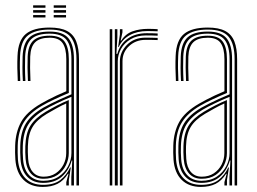

<svg xmlns="http://www.w3.org/2000/svg" viewBox="-20 -712 988 737"><path d="M273.5 0V-484.8Q273.5 -543.2 250.6 -570.9Q227.8 -598.5 170.5 -598.5Q115.8 -598.5 87.5 -576.2Q59.2 -554 57 -497Q56 -474.2 56.2 -450Q56.5 -425.8 57.8 -401.2H48.2Q46.8 -427 46.5 -451Q46.2 -475 47.2 -497.2Q49.5 -557 79.2 -581.6Q109 -606.2 170.5 -606.2Q212.8 -606.2 237.4 -593.1Q262 -580 272.6 -553Q283.2 -526 283.2 -484.8V0ZM146.5 -18Q181.2 -18 205.1 -33.9Q229 -49.8 241.6 -74.4Q254.2 -99 254.2 -124.5V-340.5Q224.2 -328.2 197.1 -315.1Q170 -302 150.8 -290.8Q108.2 -265.5 88.8 -234.4Q69.2 -203.2 67.5 -151.8Q67 -136.5 67.2 -125.9Q67.5 -115.2 68.5 -100.5Q71.5 -60.8 92 -39.4Q112.5 -18 146.5 -18ZM147.2 -25.8Q116.5 -25.8 98.8 -45.8Q81 -65.8 78.2 -101.8Q77 -117 77 -127.2Q77 -137.5 77.2 -151Q78.8 -200.8 97.1 -230Q115.5 -259.2 155.5 -283Q176.2 -295.2 198.6 -306.9Q221 -318.5 244 -328V-124.2Q244 -100.8 233.1 -78Q222.2 -55.2 200.8 -40.5Q179.2 -25.8 147.2 -25.8ZM147.5 -33.8Q174.2 -33.8 193.6 -46.6Q213 -59.5 223.6 -80.1Q234.2 -100.8 234.2 -124V-315Q214.5 -306 196.9 -296.2Q179.2 -286.5 160 -275.2Q121.2 -252 104.8 -224.2Q88.2 -196.5 87 -150.5Q86.8 -138.8 86.8 -128Q86.8 -117.2 88 -102Q90.2 -69.8 105.8 -51.8Q121.2 -33.8 147.5 -33.8ZM144.2 5.5Q98 5.5 70.5 -21.5Q43 -48.5 39 -99.2Q38 -113.8 37.9 -125.9Q37.8 -138 38.2 -153.2Q39.8 -205.2 60.9 -243.6Q82 -282 137 -314Q150.5 -321.8 165.5 -329.6Q180.5 -337.5 197.6 -345.5Q214.8 -353.5 234.5 -361.8V-484.8Q234.5 -526.2 220.1 -546.8Q205.8 -567.2 170.5 -567.2Q133 -567.2 115.2 -550Q97.5 -532.8 96 -494.8Q95.2 -475.2 95.5 -451.1Q95.8 -427 97 -401.2H87.2Q85.8 -428 85.6 -452.2Q85.5 -476.5 86.2 -495Q88 -537.8 108.1 -556.4Q128.2 -575 170.5 -575Q211.5 -575 227.9 -552.4Q244.2 -529.8 244.2 -484.8V-355.2Q214.8 -343 187.4 -330Q160 -317 141.5 -306.2Q94 -278.8 71.8 -243.4Q49.5 -208 48 -153Q47.8 -138 47.8 -126.2Q47.8 -114.5 48.8 -99.8Q52.5 -53 77.5 -27.8Q102.5 -2.5 145 -2.5Q187.5 -2.5 211.5 -21Q235.5 -39.5 249.2 -69.2H251.8L244.2 -20.8V0H234.5V-13L243 -44.8H240.8Q223.8 -18 200.4 -6.2Q177 5.5 144.2 5.5ZM253.8 0V-33L257.5 -95.8H255.2Q244.5 -58 217.5 -34Q190.5 -10 145.8 -10Q107 -10 84.4 -33.9Q61.8 -57.8 58.8 -100.2Q57.8 -115.5 57.6 -126.6Q57.5 -137.8 57.8 -152.2Q59.2 -205.8 79.8 -238.9Q100.2 -272 146.5 -298.8Q159.5 -306.2 176.2 -314.6Q193 -323 212.8 -332Q232.5 -341 254.2 -350V-484.8Q254.2 -534 235.8 -558.4Q217.2 -582.8 170.5 -582.8Q122.8 -582.8 100.6 -562.4Q78.5 -542 76.5 -495.2Q75.8 -478 75.9 -453.1Q76 -428.2 77.5 -401.2H67.8Q66.2 -427.5 66.1 -452.4Q66 -477.2 66.8 -495.5Q68.8 -546.2 93 -568.5Q117.2 -590.8 170.5 -590.8Q222 -590.8 242.9 -564.9Q263.8 -539 263.8 -484.8V0ZM186.2 -682.2V-691.5H233.5V-682.2ZM107.2 -645V-654.2H154.5V-645ZM107.2 -663.5V-673H154.5V-663.5ZM107.2 -682.2V-691.5H154.5V-682.2ZM186.2 -645V-654.2H233.5V-645ZM186.2 -663.5V-673H233.5V-663.5Z M420.8 0V-600H430.5V-568L426.8 -505.2H430.5Q440.2 -542.5 470 -563.5Q499.8 -584.5 543.5 -584.5Q555.2 -584.5 566.1 -584.2Q577 -584 585.2 -583.5V-575Q575 -575.5 563.1 -575.8Q551.2 -576 540 -576Q505.8 -576 481.5 -561.5Q457.2 -547 444.6 -524.2Q432 -501.5 432 -476.5V0ZM401.2 0V-600H411V0ZM440.2 0V-476.5Q440.2 -512.2 467.5 -539.9Q494.8 -567.5 538.8 -567.5Q550 -567.5 562.1 -567.2Q574.2 -567 585.2 -566.5V-558.2Q573.5 -558.8 561.8 -558.9Q550 -559 538.5 -559Q501.5 -559 475.9 -535.5Q450.2 -512 450.2 -476.8V0ZM433.5 -531.8 440.2 -580.2V-600H450V-588L443.2 -556H445.2Q461.8 -582.2 489 -591.8Q516.2 -601.2 547.5 -601.2Q556.2 -601.2 565.6 -601Q575 -600.8 585.2 -600V-591.8Q575 -592.2 565.4 -592.5Q555.8 -592.8 546 -592.8Q506.2 -592.8 477.9 -577Q449.5 -561.2 435.8 -531.8Z M880.5 0V-484.8Q880.5 -543.2 857.6 -570.9Q834.8 -598.5 777.5 -598.5Q722.8 -598.5 694.5 -576.2Q666.2 -554 664 -497Q663 -474.2 663.2 -450Q663.5 -425.8 664.8 -401.2H655.2Q653.8 -427 653.5 -451Q653.2 -475 654.2 -497.2Q656.5 -557 686.2 -581.6Q716 -606.2 777.5 -606.2Q819.8 -606.2 844.4 -593.1Q869 -580 879.6 -553Q890.2 -526 890.2 -484.8V0ZM753.5 -18Q788.2 -18 812.1 -33.9Q836 -49.8 848.6 -74.4Q861.2 -99 861.2 -124.5V-340.5Q831.2 -328.2 804.1 -315.1Q777 -302 757.8 -290.8Q715.2 -265.5 695.8 -234.4Q676.2 -203.2 674.5 -151.8Q674 -136.5 674.2 -125.9Q674.5 -115.2 675.5 -100.5Q678.5 -60.8 699 -39.4Q719.5 -18 753.5 -18ZM754.2 -25.8Q723.5 -25.8 705.8 -45.8Q688 -65.8 685.2 -101.8Q684 -117 684 -127.2Q684 -137.5 684.2 -151Q685.8 -200.8 704.1 -230Q722.5 -259.2 762.5 -283Q783.2 -295.2 805.6 -306.9Q828 -318.5 851 -328V-124.2Q851 -100.8 840.1 -78Q829.2 -55.2 807.8 -40.5Q786.2 -25.8 754.2 -25.8ZM754.5 -33.8Q781.2 -33.8 800.6 -46.6Q820 -59.5 830.6 -80.1Q841.2 -100.8 841.2 -124V-315Q821.5 -306 803.9 -296.2Q786.2 -286.5 767 -275.2Q728.2 -252 711.8 -224.2Q695.2 -196.5 694 -150.5Q693.8 -138.8 693.8 -128Q693.8 -117.2 695 -102Q697.2 -69.8 712.8 -51.8Q728.2 -33.8 754.5 -33.8ZM751.2 5.5Q705 5.5 677.5 -21.5Q650 -48.5 646 -99.2Q645 -113.8 644.9 -125.9Q644.8 -138 645.2 -153.2Q646.8 -205.2 667.9 -243.6Q689 -282 744 -314Q757.5 -321.8 772.5 -329.6Q787.5 -337.5 804.6 -345.5Q821.8 -353.5 841.5 -361.8V-484.8Q841.5 -526.2 827.1 -546.8Q812.8 -567.2 777.5 -567.2Q740 -567.2 722.2 -550Q704.5 -532.8 703 -494.8Q702.2 -475.2 702.5 -451.1Q702.8 -427 704 -401.2H694.2Q692.8 -428 692.6 -452.2Q692.5 -476.5 693.2 -495Q695 -537.8 715.1 -556.4Q735.2 -575 777.5 -575Q818.5 -575 834.9 -552.4Q851.2 -529.8 851.2 -484.8V-355.2Q821.8 -343 794.4 -330Q767 -317 748.5 -306.2Q701 -278.8 678.8 -243.4Q656.5 -208 655 -153Q654.8 -138 654.8 -126.2Q654.8 -114.5 655.8 -99.8Q659.5 -53 684.5 -27.8Q709.5 -2.5 752 -2.5Q794.5 -2.5 818.5 -21Q842.5 -39.5 856.2 -69.2H858.8L851.2 -20.8V0H841.5V-13L850 -44.8H847.8Q830.8 -18 807.4 -6.2Q784 5.5 751.2 5.5ZM860.8 0V-33L864.5 -95.8H862.2Q851.5 -58 824.5 -34Q797.5 -10 752.8 -10Q714 -10 691.4 -33.9Q668.8 -57.8 665.8 -100.2Q664.8 -115.5 664.6 -126.6Q664.5 -137.8 664.8 -152.2Q666.2 -205.8 686.8 -238.9Q707.2 -272 753.5 -298.8Q766.5 -306.2 783.2 -314.6Q800 -323 819.8 -332Q839.5 -341 861.2 -350V-484.8Q861.2 -534 842.8 -558.4Q824.2 -582.8 777.5 -582.8Q729.8 -582.8 707.6 -562.4Q685.5 -542 683.5 -495.2Q682.8 -478 682.9 -453.1Q683 -428.2 684.5 -401.2H674.8Q673.2 -427.5 673.1 -452.4Q673 -477.2 673.8 -495.5Q675.8 -546.2 700 -568.5Q724.2 -590.8 777.5 -590.8Q829 -590.8 849.9 -564.9Q870.8 -539 870.8 -484.8V0Z"/></svg>

Font: Big Shoulders Inline Text Thin ExtraLight
Style: Regular
Weight: 250
Version: Version 2.002